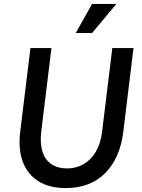

<svg xmlns="http://www.w3.org/2000/svg" viewBox="-20 -946 725 978"><path d="M314 12Q231 12 175.5 -23Q120 -58 96 -122.5Q72 -187 83 -275L135 -701H242L190 -275Q183 -215 196.5 -173Q210 -131 242.5 -109.5Q275 -88 322 -88Q367 -88 405 -109.5Q443 -131 468 -173Q493 -215 500 -275L552 -701H660L608 -275Q592 -142 516.5 -65Q441 12 314 12ZM449 -778H366L449 -926H573Z"/></svg>

Font: Inclusive Sans Medium
Style: Italic
Weight: 500
Italic angle: -7°
Designer: Olivia King
Foundry: Olivia King
Version: Version 2.004